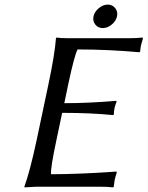

<svg xmlns="http://www.w3.org/2000/svg" viewBox="-20 -811 641 834"><path d="M394 -704.3Q381.8 -719.7 386.2 -740Q390.6 -760.3 409.2 -775.6Q427.7 -791 448 -791Q468.3 -791 480.5 -775.6Q492.7 -760.3 488.3 -740Q483.9 -719.7 465.3 -704.3Q446.8 -689 426.5 -689Q406.2 -689 394 -704.3ZM224.6 -200.2Q199.2 -81.5 201.7 -54.2Q261.2 -54.2 332 -57.1Q402.8 -60.1 444.3 -63L485.8 -65.9L487.3 -62Q481.9 -45.9 478 -28.8Q478 -27.8 474.1 0L471.2 2.9Q447.8 0 412.1 0H139.2L86.4 2.9L85.9 0Q110.4 -67.9 138.7 -200.2L190.4 -444.8Q217.8 -574.2 223.1 -645L225.6 -647.9Q242.2 -645 275.9 -645H539.1Q575.2 -645 599.6 -647.9L601.1 -645Q593.3 -617.7 592.3 -613.8Q590.3 -604 588.9 -587.9L585.9 -584Q450.2 -596.2 316.9 -596.2Q302.7 -568.4 276.4 -444.8L259.3 -362.8Q364.3 -362.8 484.4 -373L486.8 -370.1Q481 -356.4 477.5 -341.8Q474.6 -326.7 474.6 -314L471.2 -311Q375 -320.8 250 -320.8Z"/></svg>

Font: Linux Biolinum O
Style: Italic
Weight: 400
Italic angle: -12°
Designer: Philipp H. Poll
Foundry: Philipp H. Poll
Version: Version 1.1.3